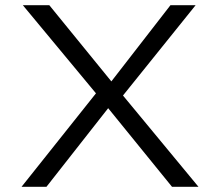

<svg xmlns="http://www.w3.org/2000/svg" viewBox="-20 -720 847 740"><path d="M643 0 375 -330 68 -700H170L420 -393L745 0ZM63 0 364 -378 411 -321 159 0ZM438 -332 395 -388 637 -700H734Z"/></svg>

Font: Lexend Giga Light
Style: Regular
Weight: 300
Version: Version 1.007